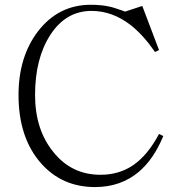

<svg xmlns="http://www.w3.org/2000/svg" viewBox="-20 -756 748 794"><path d="M655.3 -193.4 637.7 -202.1Q590.8 -114.3 531.2 -73.2Q472.7 -33.2 395.5 -33.2Q275.4 -33.2 200.2 -127.9Q125 -220.7 125 -363.3Q125 -514.6 188.5 -612.3Q252.9 -710.9 358.4 -710.9Q445.3 -710.9 521.5 -651.4Q573.2 -610.4 621.1 -541L637.7 -548.8L568.4 -731.4L497.1 -708L487.3 -711.9Q449.2 -725.6 428.7 -729.5Q396.5 -736.3 355.5 -736.3Q221.7 -736.3 136.7 -626Q56.6 -520.5 56.6 -363.3Q56.6 -186.5 149.4 -81.1Q236.3 17.6 373 17.6Q479.5 17.6 554.7 -45.9Q616.2 -98.6 655.3 -193.4Z"/></svg>

Font: Batang
Style: Regular
Weight: 400
Version: Version 2.21